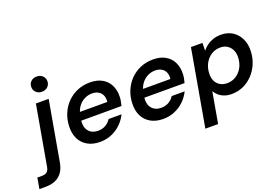

<svg xmlns="http://www.w3.org/2000/svg" viewBox="-232 -1101 2461 1698"><g transform="rotate(-20 998.5 -252.0)"><path d="M-112 220 -94 118H-54Q-20 118 -3.5 104.5Q13 91 19 58L118 -502H238L139 59Q129 117 102.5 152.5Q76 188 36.5 204Q-3 220 -54 220ZM205 -581Q172 -581 150.5 -601.5Q129 -622 129 -652Q129 -684 150.5 -704Q172 -724 205 -724Q238 -724 259.5 -704Q281 -684 281 -652Q281 -622 259.5 -601.5Q238 -581 205 -581Z M537 12Q470 12 421 -15.5Q372 -43 347 -93.5Q322 -144 325 -211Q327 -274 350 -329Q373 -384 413.5 -425.5Q454 -467 508.5 -490.5Q563 -514 629 -514Q697 -514 744 -487Q791 -460 814 -412.5Q837 -365 835 -306Q835 -285 830.5 -262.5Q826 -240 821 -222H411L425 -299H716Q720 -337 708 -363Q696 -389 671 -402.5Q646 -416 613 -416Q576 -416 542 -399Q508 -382 483.5 -349Q459 -316 450 -265L445 -236Q437 -192 447.5 -158.5Q458 -125 485.5 -106Q513 -87 553 -87Q595 -87 625.5 -105Q656 -123 675 -153H797Q774 -106 735.5 -68.5Q697 -31 646.5 -9.5Q596 12 537 12Z M1131 12Q1064 12 1015 -15.5Q966 -43 941 -93.5Q916 -144 919 -211Q921 -274 944 -329Q967 -384 1007.5 -425.5Q1048 -467 1102.5 -490.5Q1157 -514 1223 -514Q1291 -514 1338 -487Q1385 -460 1408 -412.5Q1431 -365 1429 -306Q1429 -285 1424.5 -262.5Q1420 -240 1415 -222H1005L1019 -299H1310Q1314 -337 1302 -363Q1290 -389 1265 -402.5Q1240 -416 1207 -416Q1170 -416 1136 -399Q1102 -382 1077.5 -349Q1053 -316 1044 -265L1039 -236Q1031 -192 1041.5 -158.5Q1052 -125 1079.5 -106Q1107 -87 1147 -87Q1189 -87 1219.5 -105Q1250 -123 1269 -153H1391Q1368 -106 1329.5 -68.5Q1291 -31 1240.5 -9.5Q1190 12 1131 12Z M1450 220 1577 -502H1685L1684 -429Q1704 -454 1730 -473Q1756 -492 1789 -503Q1822 -514 1862 -514Q1926 -514 1971.5 -484Q2017 -454 2041 -403Q2065 -352 2062 -287Q2060 -225 2037 -170.5Q2014 -116 1975 -75Q1936 -34 1885.5 -11Q1835 12 1775 12Q1738 12 1707.5 1Q1677 -10 1655.5 -29Q1634 -48 1621 -71L1570 220ZM1770 -92Q1817 -92 1854 -115.5Q1891 -139 1913.5 -179.5Q1936 -220 1938 -272Q1940 -312 1925.5 -343Q1911 -374 1883.5 -392Q1856 -410 1818 -410Q1771 -410 1733.5 -386Q1696 -362 1673.5 -321Q1651 -280 1649 -227Q1647 -187 1661.5 -156.5Q1676 -126 1704 -109Q1732 -92 1770 -92Z"/></g></svg>

Font: DM Sans 16pt SemiBold
Style: Italic
Weight: 600
Italic angle: -10°
Version: Version 4.004;gftools[0.9.30]